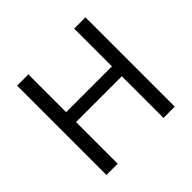

<svg xmlns="http://www.w3.org/2000/svg" viewBox="-172 -900 1085 1085"><g transform="rotate(-45 370.5 -357.0)"><path d="M643 0H553V-333H187V0H97V-714H187V-412H553V-714H643Z"/></g></svg>

Font: Noto Sans NKo
Style: Regular
Weight: 400
Designer: Monotype Design Team
Foundry: Monotype Imaging Inc.
Version: Version 2.003; ttfautohint (v1.8.4.7-5d5b)